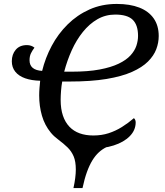

<svg xmlns="http://www.w3.org/2000/svg" viewBox="-20 -745 838 975"><path d="M353 210Q359 183 362 159Q365 135 365 116Q365 75 354 49Q343 23 323 3.5Q303 -16 276 -36L521 2Q500 12 482 28.5Q464 45 449 69.5Q434 94 421.5 128.5Q409 163 399 210ZM441 10Q369 10 319 -12Q269 -34 238 -71.5Q207 -109 193 -157.5Q179 -206 179 -260Q179 -279 180.5 -297.5Q182 -316 184 -335Q140 -336 107.5 -347.5Q75 -359 57.5 -381Q40 -403 40 -434Q40 -469 60 -492.5Q80 -516 117 -516Q128 -516 138 -512.5Q148 -509 155 -503Q145 -490 137.5 -475Q130 -460 130 -439Q130 -414 146 -400.5Q162 -387 194 -385Q210 -451 242.5 -512Q275 -573 323.5 -621Q372 -669 434.5 -697Q497 -725 573 -725Q640 -725 687.5 -706.5Q735 -688 760.5 -651.5Q786 -615 786 -562Q786 -528 773.5 -495Q761 -462 731.5 -432.5Q702 -403 650.5 -380Q599 -357 521 -344Q443 -331 333 -331H296Q292 -310 290 -284Q288 -258 288 -238Q288 -192 299.5 -158Q311 -124 332.5 -101.5Q354 -79 384.5 -68Q415 -57 454 -57Q496 -57 531.5 -68.5Q567 -80 599 -100Q631 -120 660 -145Q665 -141 667 -135Q669 -129 669 -124Q669 -84 639 -53.5Q609 -23 557.5 -6.5Q506 10 441 10ZM344 -381Q427 -381 485.5 -392Q544 -403 582.5 -421.5Q621 -440 642.5 -463.5Q664 -487 672.5 -512.5Q681 -538 681 -563Q681 -618 654 -644.5Q627 -671 565 -671Q516 -671 475 -647.5Q434 -624 401 -583Q368 -542 344.5 -490Q321 -438 306 -381Z"/></svg>

Font: Noto Serif
Style: Italic
Weight: 400
Italic angle: -12°
Designer: Monotype Design Team
Foundry: Monotype Imaging Inc.
Version: Version 2.013